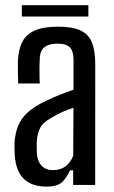

<svg xmlns="http://www.w3.org/2000/svg" viewBox="-20 -710 438 737"><path d="M159.4 6.4Q102.8 6.4 72 -22.9Q41.3 -52.2 36.6 -113.2Q36.1 -125.6 35.7 -137.9Q35.3 -150.2 35.8 -162.5Q38.2 -198.7 49.7 -227.3Q61.2 -255.8 87 -279.1Q112.8 -302.4 157.7 -323.5Q181.8 -334.7 208.7 -345.8Q235.6 -356.8 262.2 -365.6V-481Q262.2 -513.5 248.4 -528Q234.6 -542.5 199.6 -542.5Q169.8 -542.5 152 -530Q134.2 -517.5 132.7 -486.4Q131.8 -472.1 131.5 -452.9Q131.3 -433.6 131.7 -416.1Q132.2 -398.6 132.7 -389.7H49.7Q49.2 -410 48.7 -432.5Q48.2 -454.9 48.7 -475.7Q50.8 -521.1 66.2 -550.3Q81.6 -579.5 114.6 -593.5Q147.7 -607.6 203 -607.6Q258.3 -607.6 289.4 -592.9Q320.5 -578.2 333.1 -546.4Q345.6 -514.6 345.6 -463.7L345.4 0H260.8V-56.3H248.9Q235.6 -26.6 217.4 -10.1Q199.1 6.4 159.4 6.4ZM183.4 -56.9Q211.5 -56.9 231 -71.1Q250.5 -85.3 261 -112.2L262 -296.1Q242 -290 221.1 -281Q200.1 -271.9 175 -256.6Q142.4 -238.2 132.2 -215.2Q122 -192.2 120.9 -162.5Q120.8 -148.8 121 -139Q121.2 -129.1 121.7 -118.6Q124.2 -89.8 140.2 -73.3Q156.2 -56.9 183.4 -56.9ZM63.8 -690.1H319.2V-646.6H63.8Z"/></svg>

Font: Big Shoulders Text SC Thin
Style: Regular
Weight: 100
Designer: Patric King
Foundry: XO Type Co
Version: Version 2.002